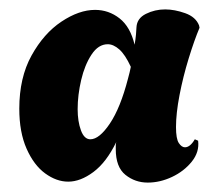

<svg xmlns="http://www.w3.org/2000/svg" viewBox="-20 -603 462 408"><path d="M294 -215Q267 -215 246.5 -231.5Q226 -248 226 -286Q226 -290 226 -293.5Q226 -297 227 -301Q206 -258 178.5 -237.5Q151 -217 125 -217Q100 -217 76 -234.5Q52 -252 36.5 -287Q21 -322 21 -372Q21 -438 47 -485Q73 -532 110.5 -557Q148 -582 182 -582Q211 -582 234 -564Q257 -546 266 -508Q268 -519 269 -530Q270 -541 270 -545Q271 -564 290 -573.5Q309 -583 331 -583Q351 -583 373.5 -575Q396 -567 403 -549L404 -544Q393 -518 381 -479Q369 -440 361.5 -401Q354 -362 354 -333Q354 -308 360 -299Q366 -290 373 -290Q384 -290 394 -307L401 -304Q404 -280 387.5 -259.5Q371 -239 345.5 -227Q320 -215 294 -215ZM172 -307Q191 -307 213.5 -340.5Q236 -374 252 -436Q254 -444 255.5 -449.5Q257 -455 258 -461Q246 -487 233.5 -498Q221 -509 209 -509Q189 -509 174.5 -487Q160 -465 152.5 -433Q145 -401 145 -371Q145 -345 152 -326Q159 -307 172 -307Z"/></svg>

Font: Agbalumo
Style: Regular
Weight: 400
Designer: Raphael Alegbeleye
Foundry: Sorkin Type Co.
Version: Version 1.000; ttfautohint (v1.8.4)